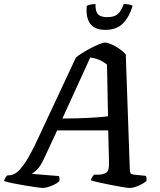

<svg xmlns="http://www.w3.org/2000/svg" viewBox="-58 -931 792 951"><path d="M153 0Q147 0 122.5 -3.5Q98 -7 67 -12Q36 -17 7 -23Q-22 -29 -38 -34Q-35 -45 -30.5 -52Q-26 -59 -22 -62L-10 -63Q5 -63 23.5 -76Q42 -89 67.5 -127Q93 -165 128 -240L318 -646Q328 -655 348 -667.5Q368 -680 390.5 -692Q413 -704 433 -712Q453 -720 463 -720Q475 -720 495 -711Q515 -702 534.5 -688.5Q554 -675 565 -661L585 -91Q586 -76 590 -71.5Q594 -67 605 -66L664 -60Q666 -57 667.5 -50.5Q669 -44 667 -34Q653 -22 627.5 -11Q602 0 584 0Q575 0 548 -4.5Q521 -9 488.5 -15.5Q456 -22 429 -28Q402 -34 392 -38Q394 -47 399 -54.5Q404 -62 408 -66H433Q454 -67 468.5 -76Q483 -85 482 -125L478 -285H225L159 -143Q141 -105 123 -88.5Q105 -72 98 -70L233 -59Q239 -50 236 -34Q225 -22 198 -11Q171 0 153 0ZM251 -344Q325 -344 387.5 -347.5Q450 -351 477 -355L472 -611Q435 -641 389 -646ZM464 -783Q409 -783 387.5 -815.5Q366 -848 372 -902Q377 -905 389 -908Q401 -911 415 -911Q414 -873 428 -859.5Q442 -846 474 -846Q505 -846 523 -859.5Q541 -873 555 -911Q573 -911 584 -908Q595 -905 599 -902Q583 -848 551.5 -815.5Q520 -783 464 -783Z"/></svg>

Font: Texturina 72pt 72pt SemiBold
Style: Italic
Weight: 600
Italic angle: -11°
Designer: Guillermo Torres Carreño
Foundry: Omnibus-Type
Version: Version 1.002; ttfautohint (v1.8.3)